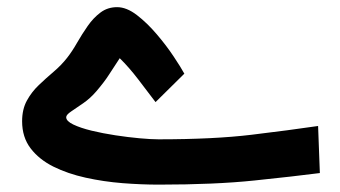

<svg xmlns="http://www.w3.org/2000/svg" viewBox="-20 -514 947 534"><path d="M420.9 -126.5Q574.2 -126.5 679.7 -139.2Q785.2 -151.9 864.7 -163.6L869.6 -32.7Q797.4 -23.4 687.5 -12Q577.6 -0.5 421.9 -0.5Q373.5 -0.5 320.8 -4.6Q268.1 -8.8 218.3 -19.8Q168.5 -30.8 128.7 -50.5Q88.9 -70.3 65.2 -101.3Q41.5 -132.3 41.5 -176.8Q41.5 -210 54.7 -234.1Q67.9 -258.3 87.9 -277.3Q107.9 -296.4 129.2 -314.5Q150.4 -332.5 166.5 -353Q180.7 -371.1 194.3 -395Q208 -418.9 223.9 -441.7Q239.7 -464.4 259.5 -479.2Q279.3 -494.1 305.7 -494.1Q332 -494.1 360.6 -472.2Q389.2 -450.2 416 -418.7Q442.9 -387.2 463.1 -356.7Q483.4 -326.2 492.7 -309.1L412.6 -230Q390.1 -259.8 364.5 -293.2Q338.9 -326.7 313 -352.1Q294.9 -324.7 282.7 -305.7Q270.5 -286.6 248.5 -260.7Q231.4 -240.7 211.7 -227.1Q191.9 -213.4 178 -204.1Q164.1 -194.8 164.1 -188Q164.1 -177.2 183.8 -167.7Q203.6 -158.2 234.6 -150.6Q265.6 -143.1 301 -137.7Q336.4 -132.3 368.4 -129.4Q400.4 -126.5 420.9 -126.5Z"/></svg>

Font: Vazirmatn UI
Style: Bold
Weight: 700
Designer: Saber Rastikerdar
Foundry: Saber Rastikerdar
Version: Version 33.003